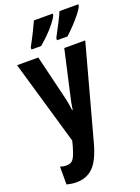

<svg xmlns="http://www.w3.org/2000/svg" viewBox="-183 -843 843 1159"><g transform="rotate(-20 238.0 -263.0)"><path d="M2.9 -546.9H139.2L203.1 -282.2Q210 -255.4 215.1 -228Q220.2 -200.7 222.2 -178.2H226.1Q228.5 -198.2 233.4 -223.4Q238.3 -248.5 246.1 -280.8L306.2 -546.9H440.9L277.8 53.2Q250.5 154.3 208.5 197.3Q166.5 240.2 99.1 240.2Q82.5 240.2 67.4 237.8Q52.2 235.4 37.1 231.9V117.2Q46.9 120.1 56.9 122.1Q66.9 124 76.2 124Q96.2 124 108.6 116.2Q121.1 108.4 130.9 87.4Q140.6 66.4 151.9 26.9L160.2 -5.9ZM476.1 -766.1V-756.8Q467.3 -736.3 444.8 -708.3Q422.4 -680.2 396 -652.6Q369.6 -625 348.1 -606H281.2V-619.1Q305.7 -665 326.4 -705.3Q347.2 -745.6 355 -766.1ZM312 -766.1V-756.8Q302.2 -735.4 280.8 -708.5Q259.3 -681.6 232.4 -654.8Q205.6 -627.9 179.2 -606H117.2V-619.1Q143.1 -666.5 162.6 -706.1Q182.1 -745.6 190.9 -766.1Z"/></g></svg>

Font: Open Sans Condensed
Style: Bold
Weight: 700
Width: 3
Designer: Monotype Design Team
Foundry: Monotype Imaging Inc.
Version: Version 3.003; ttfautohint (v1.8.4)